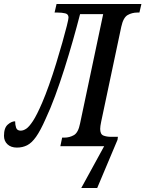

<svg xmlns="http://www.w3.org/2000/svg" viewBox="-56 -734 730 964"><path d="M352 210 467 0H247L256 -43H267Q293 -43 315 -55.5Q337 -68 346 -114L462 -663H346Q330 -601 310 -530.5Q290 -460 267.5 -389Q245 -318 221 -253Q197 -188 173 -137Q147 -78 125 -47Q103 -16 80 -4.5Q57 7 29 7Q-1 7 -18.5 -9.5Q-36 -26 -36 -52Q-36 -92 -17 -108.5Q2 -125 20 -125Q20 -107 25 -92.5Q30 -78 48 -78Q61 -78 75.5 -87.5Q90 -97 109.5 -126.5Q129 -156 156 -219Q172 -256 190.5 -308Q209 -360 226 -415.5Q243 -471 257 -520.5Q271 -570 279.5 -604Q288 -638 288 -646Q288 -663 271.5 -667Q255 -671 232 -671H218L228 -714H654L644 -671H634Q607 -671 585 -658.5Q563 -646 553 -600L452 -123Q447 -99 447 -87Q447 -60 463 -53.5Q479 -47 503 -47H536L534 -32L432 210Z"/></svg>

Font: Noto Serif ExtraCondensed Medium
Style: Italic
Weight: 500
Width: 2
Italic angle: -12°
Designer: Monotype Design Team
Foundry: Monotype Imaging Inc.
Version: Version 2.013; ttfautohint (v1.8.4.7-5d5b)